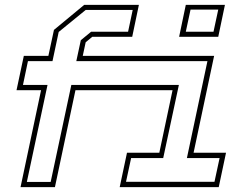

<svg xmlns="http://www.w3.org/2000/svg" viewBox="-20 -770 1000 790"><path d="M64.5 0 149 -399H48L78 -540H179L202 -647L326.5 -750H551.5L524 -618.5H359.5L332.5 -596L320.5 -540H861L776.5 -141.5H910L880 0H472.5L502.5 -141.5H635.5L690 -399H290.5L206 0ZM90.5 -21.5H188.5L273.5 -420.5H716L651.5 -119.5H519.5L498.5 -22H862.5L883.5 -119.5H749L833.5 -518.5H294L312.5 -604.5L355 -639.5H507L526 -729H332.5L221.5 -638.5L196 -518.5H95L74.5 -420.5H175.5ZM717 -618.5 744.5 -750H905.5L878 -618.5ZM744.5 -639.5H858.5L878 -730.5H764Z"/></svg>

Font: Tourney ExtraLight
Style: Italic
Weight: 250
Italic angle: -12°
Version: Version 1.015